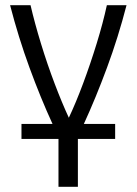

<svg xmlns="http://www.w3.org/2000/svg" viewBox="-20 -537 528 742"><path d="M206 185V0H63V-58H183Q137 -158 94 -275.5Q51 -393 19 -517H98Q114 -448 138.5 -368Q163 -288 191.5 -213Q220 -138 246 -82Q273 -139 301 -214Q329 -289 353.5 -368.5Q378 -448 393 -517H469Q437 -393 393.5 -275.5Q350 -158 304 -58H425V0H281V185Z"/></svg>

Font: Ubuntu Sans
Style: Regular
Weight: 400
Designer: Dalton Maag Ltd
Foundry: Dalton Maag Ltd
Version: Version 1.006; ttfautohint (v1.8.4.7-5d5b)